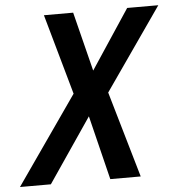

<svg xmlns="http://www.w3.org/2000/svg" viewBox="-108 -763 752 811"><g transform="rotate(-5 268.5 -357.0)"><path d="M-56 0H75L260 -272L327 0H456L350 -365L593 -714H461L295 -463L232 -714H108L204 -373Z"/></g></svg>

Font: Noto Sans SemiCondensed SemiBold
Style: Italic
Weight: 600
Width: 4
Italic angle: -12°
Designer: Monotype Design Team
Foundry: Monotype Imaging Inc.
Version: Version 2.013